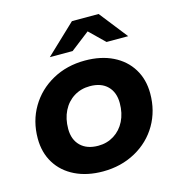

<svg xmlns="http://www.w3.org/2000/svg" viewBox="-112 -847 877 951"><g transform="rotate(-15 327.0 -371.5)"><path d="M29 -233Q29 -322 71 -393Q113 -464 187 -505Q261 -546 354 -546Q436 -546 497 -516Q558 -486 591.5 -431.5Q625 -377 625 -305Q625 -216 583.5 -145Q542 -74 467.5 -33Q393 8 300 8Q219 8 157.5 -22Q96 -52 62.5 -106.5Q29 -161 29 -233ZM467 -298Q467 -353 435 -385Q403 -417 345 -417Q299 -417 263 -394.5Q227 -372 207 -332Q187 -292 187 -240Q187 -185 219.5 -153Q252 -121 310 -121Q355 -121 391 -143.5Q427 -166 447 -206Q467 -246 467 -298ZM482 -607 405 -682 308 -607H191L343 -751H480L593 -607Z"/></g></svg>

Font: Montserrat Alternates
Style: Bold Italic
Weight: 700
Italic angle: -11.3°
Designer: Julieta Ulanovsky
Foundry: Julieta Ulanovsky
Version: Version 7.200